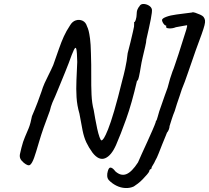

<svg xmlns="http://www.w3.org/2000/svg" viewBox="-20 -750 1053 967"><path d="M100 70Q87 59 82.5 49Q78 39 80.5 26Q83 13 88 -6Q96 -38 105.5 -59.5Q115 -81 124.5 -104.5Q134 -128 141 -165Q157 -202 169.5 -235Q182 -268 189 -289Q196 -310 196 -310Q197 -314 204.5 -331Q212 -348 224.5 -372.5Q237 -397 248 -422Q265 -470 277 -504.5Q289 -539 301.5 -566.5Q314 -594 332 -621Q344 -642 362 -647.5Q380 -653 396 -645.5Q412 -638 418 -618Q423 -608 426.5 -594.5Q430 -581 433.5 -555Q437 -529 438 -481Q440 -424 439.5 -371Q439 -318 441 -273.5Q443 -229 452 -196Q455 -178 459.5 -152.5Q464 -127 469.5 -102Q475 -77 481 -60Q487 -43 491 -43Q496 -43 503.5 -54.5Q511 -66 524 -98Q537 -130 555 -191Q573 -252 597 -350Q602 -367 610.5 -405Q619 -443 623 -482Q630 -507 637 -537Q644 -567 649.5 -590Q655 -613 655 -616Q655 -623 655.5 -628Q656 -633 655 -638Q660 -638 664 -651.5Q668 -665 668 -675Q668 -692 672.5 -702.5Q677 -713 682 -718Q688 -730 702 -730Q716 -730 729 -722.5Q742 -715 745 -703Q747 -692 739.5 -653.5Q732 -615 717 -550Q717 -539 711 -514Q705 -489 698.5 -461Q692 -433 689 -413Q685 -387 680 -364.5Q675 -342 670 -343Q644 -230 615.5 -150.5Q587 -71 565 -21Q541 34 509.5 47Q478 60 446 19Q427 -7 415 -32.5Q403 -58 396 -92.5Q389 -127 380 -178Q368 -219 365.5 -260.5Q363 -302 365 -346Q367 -390 369 -438Q368 -489 364.5 -503Q361 -517 352 -498.5Q343 -480 326 -432Q319 -413 308 -386.5Q297 -360 286.5 -334Q276 -308 268 -289Q260 -270 258 -265Q252 -253 244 -233.5Q236 -214 231 -192Q195 -98 177.5 -38Q160 22 152 44Q142 72 132 80Q122 88 100 70ZM654 189Q635 198 611.5 197Q588 196 566 185Q544 174 528 157Q521 149 520 137Q519 125 523 112Q528 94 536 94Q547 94 561 113Q589 138 616.5 127Q644 116 675 68Q681 53 694 25Q707 -3 721.5 -35Q736 -67 748 -94.5Q760 -122 764 -134Q764 -134 764.5 -137.5Q765 -141 769 -145Q770 -149 774 -161Q778 -173 782 -189Q786 -200 793.5 -222Q801 -244 809.5 -268Q818 -292 824 -308Q829 -329 836.5 -353.5Q844 -378 849 -391Q853 -399 861 -423.5Q869 -448 879 -477Q891 -516 901.5 -548Q912 -580 918 -600Q924 -620 922 -623Q922 -623 904.5 -620Q887 -617 866 -613Q849 -606 832 -607Q815 -608 817 -615Q817 -619 817 -620.5Q817 -622 817 -622Q814 -620 809 -624.5Q804 -629 800 -636.5Q796 -644 796 -649Q796 -657 817 -665Q838 -673 869 -677Q889 -680 911.5 -682.5Q934 -685 947 -687Q951 -690 963 -686Q975 -682 987.5 -676.5Q1000 -671 1005 -665Q1011 -657 1012.5 -648Q1014 -639 1010 -623Q1006 -607 995.5 -577.5Q985 -548 966 -497Q944 -435 927 -384.5Q910 -334 896 -301Q893 -290 885.5 -269Q878 -248 871 -226.5Q864 -205 860 -191Q852 -172 845 -150Q838 -128 834 -115Q834 -107 830 -97Q826 -87 821 -82Q821 -82 814 -64.5Q807 -47 797 -23Q789 -3 779.5 21.5Q770 46 762 59Q757 71 750 81.5Q743 92 743 96Q743 96 742.5 99Q742 102 738 102Q738 102 735 104.5Q732 107 732 112Q730 118 720.5 129Q711 140 699 152.5Q687 165 674.5 174.5Q662 184 654 189Z"/></svg>

Font: Caveat Medium
Style: Regular
Weight: 500
Designer: Pablo Impallari
Foundry: Pablo Impallari
Version: Version 2.000